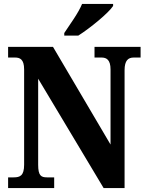

<svg xmlns="http://www.w3.org/2000/svg" viewBox="-20 -951 741 971"><path d="M305 -784V-771H376C436 -809 530 -886 552 -921V-931H395C377 -886 332 -825 305 -784ZM21 0H254V-54H218C188 -54 173 -62 173 -118V-553L504 0H610V-596C610 -646 629 -660 656 -660H691V-714H458V-660H494C519 -660 539 -648 539 -600V-220L248 -714H21V-660H56C80 -660 102 -652 102 -600V-118C102 -62 81 -54 49 -54H21Z"/></svg>

Font: Noto Serif Condensed ExtraBold
Style: Regular
Weight: 800
Width: 3
Designer: Monotype Design Team
Foundry: Monotype Imaging Inc.
Version: Version 2.013